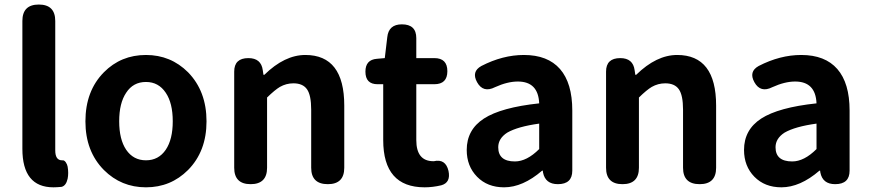

<svg xmlns="http://www.w3.org/2000/svg" viewBox="-20 -799 3775 833"><path d="M211.9 13.7Q77.1 13.7 77.1 -153.3V-708Q77.1 -779.3 148.4 -779.3Q219.7 -779.3 219.7 -708V-462.9V-146.5Q219.7 -103.5 249 -103.5Q250 -103.5 251 -103.5Q258.8 -104.5 265.6 -94.7Q271.5 -85.9 273.4 -76.2Q278.3 -47.9 273.4 -23.4Q266.6 6.8 247.1 11.7Q225.6 13.7 211.9 13.7Z M613.3 13.7Q505.9 13.7 430.7 -61.5Q350.6 -142.6 350.6 -272.5Q350.6 -404.3 430.7 -485.4Q504.9 -560.5 613.3 -560.5Q720.7 -560.5 795.9 -485.4Q876 -403.3 876 -272.5Q876 -142.6 795.9 -61.5Q720.7 13.7 613.3 13.7ZM613.3 -103.5Q668 -103.5 699.2 -149.4Q729.5 -194.3 729.5 -272.9Q729.5 -351.6 699.2 -396.5Q668 -443.4 613.3 -443.4Q557.6 -443.4 527.3 -396.5Q497.1 -351.6 497.1 -272.9Q497.1 -194.3 527.3 -149.4Q558.6 -103.5 613.3 -103.5Z M1067.4 0Q996.1 0 996.1 -71.3V-273.4V-488.3Q996.1 -546.9 1057.6 -546.9Q1113.3 -546.9 1120.1 -494.1L1123 -474.6H1127Q1214.8 -560.5 1304.7 -560.5Q1473.6 -560.5 1473.6 -340.8V-71.3Q1473.6 0 1402.3 0Q1330.1 0 1330.1 -71.3V-323.2Q1330.1 -385.7 1312 -411.6Q1293.9 -437.5 1252.9 -437.5Q1221.7 -437.5 1194.3 -421.9Q1172.9 -409.2 1138.7 -376V-71.3Q1138.7 0 1067.4 0Z M1822.3 13.7Q1642.6 13.7 1642.6 -191.4V-433.6H1618.2Q1565.4 -433.6 1565.4 -488.3Q1565.4 -540 1615.2 -543.9L1649.4 -546.9L1660.2 -637.7Q1666 -693.4 1723.6 -693.4Q1786.1 -693.4 1786.1 -633.8V-546.9H1864.3Q1920.9 -546.9 1920.9 -490.2Q1920.9 -433.6 1864.3 -433.6H1786.1V-312.5V-191.4Q1786.1 -99.6 1860.4 -99.6Q1861.3 -99.6 1862.3 -99.6Q1913.1 -111.3 1925.8 -57.6Q1936.5 -6.8 1894.5 4.9Q1857.4 13.7 1822.3 13.7Z M2167 13.7Q2094.7 13.7 2049.8 -32.2Q2004.9 -78.1 2004.9 -148.4Q2004.9 -236.3 2079.6 -284.7Q2154.3 -333 2319.3 -350.6Q2315.4 -445.3 2226.6 -445.3Q2181.6 -445.3 2127.9 -420.9Q2076.2 -394.5 2049.8 -442.4Q2024.4 -488.3 2068.4 -512.7Q2161.1 -560.5 2252.9 -560.5Q2356.4 -560.5 2409.7 -499.5Q2462.9 -438.5 2462.9 -319.3V-159.2V-58.6Q2462.9 0 2400.4 0Q2345.7 0 2335.9 -50.8L2335 -58.6H2332Q2248 13.7 2167 13.7ZM2213.9 -98.6Q2265.6 -98.6 2319.3 -152.3V-262.7Q2226.6 -250 2180.7 -223.6Q2141.6 -198.2 2141.6 -160.2Q2141.6 -98.6 2213.9 -98.6Z M2680.7 0Q2609.4 0 2609.4 -71.3V-273.4V-488.3Q2609.4 -546.9 2670.9 -546.9Q2726.6 -546.9 2733.4 -494.1L2736.3 -474.6H2740.2Q2828.1 -560.5 2918 -560.5Q3086.9 -560.5 3086.9 -340.8V-71.3Q3086.9 0 3015.6 0Q2943.4 0 2943.4 -71.3V-323.2Q2943.4 -385.7 2925.3 -411.6Q2907.2 -437.5 2866.2 -437.5Q2835 -437.5 2807.6 -421.9Q2786.1 -409.2 2752 -376V-71.3Q2752 0 2680.7 0Z M3370.1 13.7Q3297.9 13.7 3252.9 -32.2Q3208 -78.1 3208 -148.4Q3208 -236.3 3282.7 -284.7Q3357.4 -333 3522.5 -350.6Q3518.6 -445.3 3429.7 -445.3Q3384.8 -445.3 3331.1 -420.9Q3279.3 -394.5 3252.9 -442.4Q3227.5 -488.3 3271.5 -512.7Q3364.3 -560.5 3456.1 -560.5Q3559.6 -560.5 3612.8 -499.5Q3666 -438.5 3666 -319.3V-159.2V-58.6Q3666 0 3603.5 0Q3548.8 0 3539.1 -50.8L3538.1 -58.6H3535.2Q3451.2 13.7 3370.1 13.7ZM3417 -98.6Q3468.8 -98.6 3522.5 -152.3V-262.7Q3429.7 -250 3383.8 -223.6Q3344.7 -198.2 3344.7 -160.2Q3344.7 -98.6 3417 -98.6Z"/></svg>

Font: Bpmf GenSen Rounded B
Style: B
Weight: 700
Foundry: But Ko
Version: Version 1.320